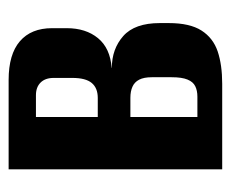

<svg xmlns="http://www.w3.org/2000/svg" viewBox="-65 -470 535 445"><g transform="rotate(-90 202.5 -247.5)"><path d="M32.6 0V-495H239.8Q299.1 -495 329.4 -468.9Q359.7 -442.8 359.7 -394.3V-360.4Q359.7 -315.9 336.5 -287.8Q313.3 -259.6 267.6 -256.2V-255.8Q311.5 -255.8 341.5 -229.3Q371.5 -202.7 371.5 -144.7V-123.7Q371.5 -75.1 354.3 -48.1Q337.1 -21.1 305.9 -10.5Q274.6 0 230.8 0ZM153.8 -57.5H200.9Q215.2 -57.5 225.2 -62.5Q235.3 -67.4 240.6 -80.4Q246 -93.3 246 -117.2V-163.1Q246 -181.7 240.3 -192.5Q234.7 -203.3 224 -208Q213.4 -212.8 198.4 -212.8H153.8ZM153.8 -288.4H198Q221 -288.4 232.7 -302.4Q244.4 -316.4 244.4 -347.5V-390.5Q244.4 -410.1 233.7 -420.9Q223 -431.7 204.4 -431.7H153.8Z"/></g></svg>

Font: Alumni Sans SC Thin
Style: Regular
Weight: 100
Designer: Robert E. Leuschke
Foundry: Robert E. Leuschke
Version: Version 1.018